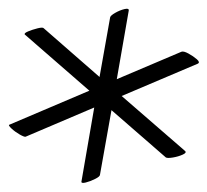

<svg xmlns="http://www.w3.org/2000/svg" viewBox="-37 -608 469 434"><path d="M147 -197 176 -365 21 -299Q18 -298 7.5 -304Q-3 -310 -11 -317.5Q-19 -325 -16 -326L165 -403L19 -530Q17 -533 26.5 -537Q36 -541 48 -544Q60 -547 62 -544L188 -434L212 -569Q213 -573 223.5 -579Q234 -585 244.5 -587.5Q255 -590 254 -584L227 -429L373 -491Q378 -493 389 -487Q400 -481 408 -474Q416 -467 410 -464L238 -391L381 -267Q386 -263 376 -258.5Q366 -254 354 -252Q342 -250 338 -252L215 -359L189 -213Q189 -209 178 -203.5Q167 -198 157 -195.5Q147 -193 147 -197Z"/></svg>

Font: Kings
Style: Regular
Weight: 400
Designer: Robert E. Leuschke
Foundry: Robert E. Leuschke
Version: Version 1.010; ttfautohint (v1.8.3)